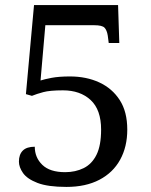

<svg xmlns="http://www.w3.org/2000/svg" viewBox="-20 -733 599 763"><path d="M244.1 9.8Q169.9 9.8 128.9 -6.1Q87.9 -22 71.5 -45.4Q55.2 -68.8 55.2 -90.8Q55.2 -119.1 70.6 -134.5Q85.9 -149.9 118.2 -149.9Q118.2 -106.9 148.2 -77.9Q178.2 -48.8 238.8 -48.8Q279.8 -48.8 312.5 -64.9Q345.2 -81.1 363.5 -117.9Q381.8 -154.8 381.8 -217.8Q381.8 -296.9 340.3 -335.4Q298.8 -374 230 -374Q178.2 -374 152.1 -366.9Q126 -359.9 106.9 -352.1L83 -358.9L115.2 -712.9H449.2L454.1 -562H412.1L408.2 -591.8Q404.8 -612.8 395.5 -622.8Q386.2 -632.8 354 -632.8H160.2L141.1 -413.1Q155.8 -418 184.8 -423.6Q213.9 -429.2 257.8 -429.2Q323.2 -429.2 374.5 -405.5Q425.8 -381.8 455.8 -335.4Q485.8 -289.1 485.8 -217.8Q485.8 -149.9 457.5 -98.4Q429.2 -46.9 375 -18.6Q320.8 9.8 244.1 9.8Z"/></svg>

Font: Satisar Sharada
Style: Regular
Weight: 400
Designer: Vinodh Rajan & Sunil Mahnoori
Version: 2.2